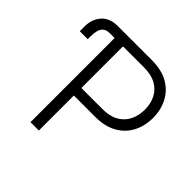

<svg xmlns="http://www.w3.org/2000/svg" viewBox="-181 -902 1077 1077"><g transform="rotate(45 357.5 -364.0)"><path d="M99.6 -556.2H36.6V-596.2Q37.1 -652.8 70.3 -689.9Q103.5 -727.1 165.5 -727.5H234.9V-667.5H167Q139.2 -668 124.8 -656.5Q110.4 -645 105 -624.8Q99.6 -604.5 99.6 -578.6ZM201.7 0V-727.5H437Q514.6 -727.5 566.4 -698Q618.2 -668.5 644.8 -617.4Q671.4 -566.4 671.4 -502.9Q671.4 -439.5 645 -388.4Q618.7 -337.4 566.7 -307.6Q514.6 -277.8 438 -277.8H253.4V-337.4H436Q493.2 -337.4 530.8 -358.9Q568.4 -380.4 587.2 -418Q606 -455.6 606 -502.9Q606 -550.8 587.2 -587.9Q568.4 -625 530.5 -646.2Q492.7 -667.5 435.1 -667.5H268.1V0Z"/></g></svg>

Font: Inter Tight Light
Style: Regular
Weight: 300
Designer: Rasmus Andersson
Foundry: rsms
Version: Version 3.004